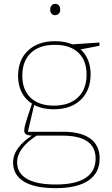

<svg xmlns="http://www.w3.org/2000/svg" viewBox="-20 -742 584 998"><path d="M270 236Q160 236 104 201.5Q48 167 48 103Q48 63 74.5 27Q101 -9 150 -40L153 -37Q128 -37 117 -43Q106 -49 106 -63Q106 -70 107 -76.5Q108 -83 111.5 -96Q115 -109 123.5 -135Q132 -161 147 -206L150 -201Q113 -223 93.5 -260.5Q74 -298 74 -347Q74 -431 126 -479.5Q178 -528 267 -528Q321 -528 362 -509L351 -511L497 -521V-504L392 -484L396 -488Q423 -465 437 -431.5Q451 -398 451 -356Q451 -272 399.5 -223Q348 -174 259 -174Q199 -174 154 -198L159 -203L123 -49L118 -57H309Q401 -57 449.5 -21.5Q498 14 498 82Q498 157 439.5 196.5Q381 236 270 236ZM270 217Q372 217 424.5 183Q477 149 477 82Q477 23 434 -7Q391 -37 305 -37H162L175 -40Q69 27 69 101Q69 158 119.5 187.5Q170 217 270 217ZM260 -193Q340 -193 385 -235.5Q430 -278 430 -354Q430 -428 387 -468.5Q344 -509 265 -509Q185 -509 140.5 -467Q96 -425 96 -348Q96 -275 139 -234Q182 -193 260 -193ZM266 -663Q255 -663 248 -671Q241 -679 241 -692Q241 -706 248.5 -714Q256 -722 267 -722Q279 -722 286 -714Q293 -706 293 -692Q293 -678 285 -670.5Q277 -663 266 -663Z"/></svg>

Font: Bitter Thin
Style: Regular
Weight: 100
Designer: Sol Matas, and Bitter project Authors
Foundry: Sol Matas
Version: Version 2.002